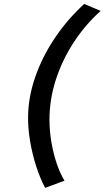

<svg xmlns="http://www.w3.org/2000/svg" viewBox="-20 -790 518 951"><path d="M203.5 140.5 299.5 105Q277 68 260.2 17.8Q243.5 -32.5 234.2 -88.2Q225 -144 225 -198Q225 -297 256.5 -394.8Q288 -492.5 345 -580Q402 -667.5 478.5 -736L397 -770.5Q313.5 -694 251 -600.8Q188.5 -507.5 153.8 -406.5Q119 -305.5 119 -205Q119 -150 129.5 -88.2Q140 -26.5 159 32.8Q178 92 203.5 140.5Z"/></svg>

Font: League Gothic SemiExpanded Italic
Style: Regular
Weight: 400
Width: 6
Designer: The League of Moveable Type
Version: Version 1.600; ttfautohint (v1.8.3)